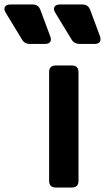

<svg xmlns="http://www.w3.org/2000/svg" viewBox="-170 -836 469 856"><path d="M79 0Q49 0 49 -30V-514Q49 -544 79 -544H150Q180 -544 180 -514V-30Q180 0 150 0ZM-36 -640Q-61 -640 -72 -660L-145 -780Q-154 -795 -148 -805.5Q-142 -816 -124 -816H-24Q1 -816 10 -792L54 -674Q60 -658 53.5 -649Q47 -640 30 -640ZM186 -640Q161 -640 149 -660L76 -780Q67 -795 73 -805.5Q79 -816 97 -816H197Q223 -816 232 -792L276 -674Q281 -658 274.5 -649Q268 -640 252 -640Z"/></svg>

Font: Pitagon Sans Text
Style: Bold
Weight: 700
Designer: Travis Tran
Foundry: Pitagon
Version: Version 1.001; ttfautohint (v1.8.4.7-5d5b);gftools[0.9.26]